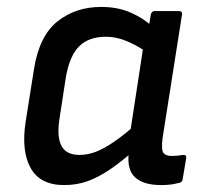

<svg xmlns="http://www.w3.org/2000/svg" viewBox="-20 -522 580 554"><path d="M165 12Q96 12 68.5 -37Q41 -86 54 -171L78 -322Q93 -418 145.5 -460Q198 -502 272 -502Q321 -502 358.5 -485Q396 -468 416 -448L408 -368Q381 -388 349 -402Q317 -416 286 -416Q237 -416 209 -389Q181 -362 170 -299L151 -175Q144 -125 158 -100Q172 -75 209 -75Q233 -75 256.5 -84Q280 -93 310 -113.5Q340 -134 380 -170L367 -88Q331 -56 298 -33.5Q265 -11 233.5 0.5Q202 12 165 12ZM445 12Q393 12 369 -11Q345 -34 352 -85L355 -106V-136L395 -397L407 -432L415 -479Q417 -490 426 -490H496Q507 -490 505 -479L449 -123Q445 -90 451.5 -81Q458 -72 475 -72Q484 -72 493 -73Q502 -74 509 -75Q519 -76 517 -64L507 -5Q506 5 495 6Q484 9 472.5 10.5Q461 12 445 12Z"/></svg>

Font: Sofia Sans SemiBold
Style: Italic
Weight: 600
Italic angle: -9°
Designer: Botio Nikoltchev, Ani Petrova
Foundry: lettersoup
Version: Version 4.100-B